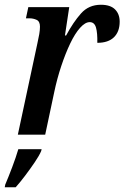

<svg xmlns="http://www.w3.org/2000/svg" viewBox="-43 -566 523 807"><path d="M114 -383Q119 -405 122 -422.5Q125 -440 125 -454Q125 -476 111 -482.5Q97 -489 81 -489H66L76 -536H248L230 -417H235Q265 -473 297.5 -509.5Q330 -546 381 -546Q421 -546 440.5 -526.5Q460 -507 460 -475Q460 -433 436 -409.5Q412 -386 366 -386Q367 -427 360.5 -450Q354 -473 334 -473Q315 -473 293.5 -449Q272 -425 252 -383Q232 -341 214.5 -288.5Q197 -236 185 -179L147 0H32ZM-21 210Q-7 177 8.5 136Q24 95 34 61H132L130 69Q122 88 103 116Q84 144 62.5 172.5Q41 201 23 221H-23Z"/></svg>

Font: Noto Serif ExtraCondensed SemiBold
Style: Italic
Weight: 600
Width: 2
Italic angle: -12°
Designer: Monotype Design Team
Foundry: Monotype Imaging Inc.
Version: Version 2.013